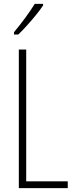

<svg xmlns="http://www.w3.org/2000/svg" viewBox="-20 -969 387 989"><path d="M77 0V-714H115V-35H329V0ZM202 -941Q186 -917 163.5 -889.5Q141 -862 117 -835.5Q93 -809 74 -791H52V-803Q85 -843 110 -877Q135 -911 159 -949H202Z"/></svg>

Font: Noto Sans Gujarati UI ExtraCondensed ExtraLight
Style: Regular
Weight: 200
Width: 2
Designer: Jelle Bosma - Monotype Design Team, Universal Thirst
Foundry: Monotype Imaging Inc.
Version: Version 2.106; ttfautohint (v1.8.4.7-5d5b)